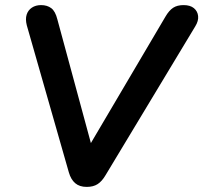

<svg xmlns="http://www.w3.org/2000/svg" viewBox="-20 -725 797 753"><path d="M320 8Q292 8 275 -6.5Q258 -21 250 -49L85 -626Q79 -650 84.5 -667.5Q90 -685 105 -695Q120 -705 141 -705Q165 -705 181 -693Q197 -681 205 -649L350 -114H307L629 -660Q643 -684 659 -694.5Q675 -705 700 -705Q726 -705 740.5 -693Q755 -681 757 -662Q759 -643 746 -622L394 -38Q380 -14 363 -3Q346 8 320 8Z"/></svg>

Font: Nunito ExtraLight
Style: Bold Italic
Weight: 700
Italic angle: -9°
Version: Version 3.602